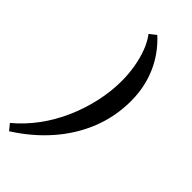

<svg xmlns="http://www.w3.org/2000/svg" viewBox="-378 -764 1039 1039"><g transform="rotate(45 142.0 -244.0)"><path d="M-56.6 223.6 -85 188.5Q-21.5 135.7 28.3 67.9Q78.1 0 112.3 -78.1Q146.5 -156.2 164.6 -238.3Q182.6 -320.3 182.6 -400.4Q182.6 -453.1 173.8 -504.9Q165 -556.6 147.9 -602.5Q130.9 -648.4 104.5 -682.6L142.6 -711.9Q217.8 -642.6 256.3 -552.7Q294.9 -462.9 294.9 -358.4Q294.9 -240.2 252.4 -133.3Q210 -26.4 131.3 64Q52.7 154.3 -56.6 223.6Z"/></g></svg>

Font: Crimson Pro ExtraLight SemiBold
Style: Italic
Weight: 600
Italic angle: -12°
Version: Version 1.002